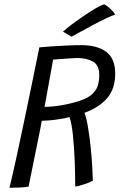

<svg xmlns="http://www.w3.org/2000/svg" viewBox="-20 -876 587 910"><path d="M25 14Q40.5 -50.5 57.8 -129.8Q75 -209 93.5 -297Q112 -385 130.5 -475.2Q149 -565.5 166.5 -651.5Q189 -654 224 -656.2Q259 -658.5 296.8 -660.2Q334.5 -662 365.5 -662Q440.5 -662 483.2 -630.5Q526 -599 526 -527.5Q526 -454 487 -409.8Q448 -365.5 380.5 -341.5Q390 -315.5 397.2 -272.2Q404.5 -229 409.5 -180.5Q414.5 -132 417 -88.8Q419.5 -45.5 420 -19.5Q407 -12.5 389.5 -6.2Q372 0 357 4Q342 8 336.5 8Q336.5 -49 334 -113.2Q331.5 -177.5 325.8 -233.5Q320 -289.5 310 -321Q286.5 -315 259.8 -311Q233 -307 210.8 -305.2Q188.5 -303.5 178 -303.5Q177 -296 171.8 -269.5Q166.5 -243 159 -206Q151.5 -169 143.2 -128.8Q135 -88.5 127.8 -52Q120.5 -15.5 115.5 8.5Q100 11.5 73 12.8Q46 14 25 14ZM191 -369.5Q235.5 -369.5 295 -381.5Q345 -392 379.5 -406.5Q414 -421 432.2 -447.2Q450.5 -473.5 450.5 -518.5Q450.5 -567 421 -584Q391.5 -601 344.5 -601Q333.5 -601 309 -599.2Q284.5 -597.5 261.5 -595.8Q238.5 -594 231.5 -593.5Q230 -584.5 226 -561.5Q222 -538.5 216.5 -509Q211 -479.5 205.8 -450Q200.5 -420.5 196.5 -398.5Q192.5 -376.5 191 -369.5ZM474 -855.5Q491 -846.5 506 -831.5Q521 -816.5 526 -807Q509 -801.5 479.2 -787.2Q449.5 -773 416.8 -755.5Q384 -738 357.2 -723Q330.5 -708 319.5 -702L278.5 -726Q292 -738.5 318.2 -758.5Q344.5 -778.5 375.2 -799.5Q406 -820.5 432.8 -836.2Q459.5 -852 474 -855.5Z"/></svg>

Font: Grandstander Light
Style: Italic
Weight: 300
Italic angle: -15°
Designer: Tyler Finck
Foundry: Etcetera Type Co
Version: Version 1.200; ttfautohint (v1.8.3)